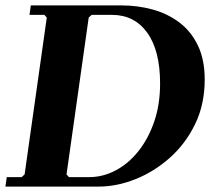

<svg xmlns="http://www.w3.org/2000/svg" viewBox="-23 -690 799 710"><path d="M426 -670Q486 -670 541 -655Q596 -640 639.5 -607.5Q683 -575 708.5 -522.5Q734 -470 734 -396Q734 -304 698.5 -231Q663 -158 605 -106.5Q547 -55 478 -27.5Q409 0 342 0H-3L2 -35H57L68 -45L150 -625L141 -635H86L91 -670ZM307 -35Q357 -35 404 -59.5Q451 -84 488 -130Q525 -176 547 -239.5Q569 -303 569 -381Q569 -503 521.5 -569Q474 -635 391 -635H316L305 -625L223 -45L232 -35Z"/></svg>

Font: Brygada 1918
Style: Bold Italic
Weight: 700
Italic angle: -8°
Designer: Mateusz Machalski | Borys Kosmynka | Przemek Hoffer
Foundry: NIEPODLEGLA 2018
Version: Version 3.006